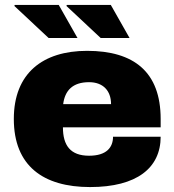

<svg xmlns="http://www.w3.org/2000/svg" viewBox="-20 -746 707 778"><path d="M388 -592H505L429 -726H251L249 -722ZM177 -592H294L218 -726H40L38 -722ZM345 12C535 12 631 -66 631 -192H438C438 -149 412 -115 341 -115C265 -115 235 -157 235 -230H631V-264C631 -454 523 -540 333 -540C153 -540 36 -449 36 -264C36 -74 155 12 345 12ZM236 -324C243 -379 274 -413 341 -413C397 -413 430 -379 430 -324Z"/></svg>

Font: Archivo Black
Style: Regular
Weight: 900
Designer: Hector Gatti
Foundry: Omnibus-Type
Version: Version 2.001